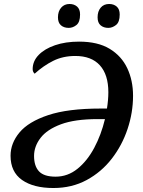

<svg xmlns="http://www.w3.org/2000/svg" viewBox="-20 -934 717 964"><path d="M248 10Q148 10 90.5 -30.5Q33 -71 33 -152Q33 -215 78 -269Q123 -323 222 -356Q321 -389 485 -389H517Q524 -433 524 -471Q524 -559 481.5 -606Q439 -653 358 -653Q296 -653 247 -628.5Q198 -604 154 -564Q144 -573 144 -587Q144 -627 174 -658Q204 -689 256.5 -707Q309 -725 377 -725Q471 -725 530.5 -689Q590 -653 619 -591.5Q648 -530 648 -453Q648 -369 620.5 -286.5Q593 -204 541 -137Q489 -70 415 -30Q341 10 248 10ZM259 -47Q320 -47 369 -86.5Q418 -126 453 -191.5Q488 -257 507 -336H470Q356 -336 286 -310Q216 -284 183.5 -241.5Q151 -199 151 -151Q151 -100 176 -73.5Q201 -47 259 -47ZM524 -794Q500 -794 485 -807Q470 -820 470 -847Q470 -877 485.5 -895.5Q501 -914 528 -914Q551 -914 566 -901Q581 -888 581 -861Q581 -823 562.5 -808.5Q544 -794 524 -794ZM325 -794Q301 -794 286 -807Q271 -820 271 -847Q271 -877 287 -895.5Q303 -914 329 -914Q352 -914 367 -901Q382 -888 382 -861Q382 -823 364 -808.5Q346 -794 325 -794Z"/></svg>

Font: Noto Serif Medium
Style: Italic
Weight: 500
Italic angle: -12°
Designer: Monotype Design Team
Foundry: Monotype Imaging Inc.
Version: Version 2.014; ttfautohint (v1.8.4.7-5d5b)